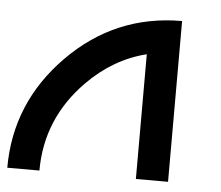

<svg xmlns="http://www.w3.org/2000/svg" viewBox="-91 -534 670 581"><g transform="rotate(5 244.0 -244.0)"><path d="M341.8 -378.9Q241.7 -354 163.6 -274.9Q48.8 -158.7 48.8 0H-48.8Q-48.8 -198.2 94.2 -343.3Q237.3 -488.3 439.5 -488.3V0H341.8Z"/></g></svg>

Font: Arounder
Style: Regular
Weight: 400
Designer: Maxim Raikov
Foundry: Maxim Raikov
Version: Version 1.00 March 23, 2021, initial release